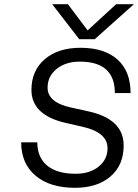

<svg xmlns="http://www.w3.org/2000/svg" viewBox="-20 -887 659 916"><path d="M432 -700H358L229 -867H304L398 -742L534 -867H619ZM375 -282 296 -300Q130 -337 130 -458Q130 -550 193.5 -604.5Q257 -659 364 -659Q478 -659 540.5 -603Q603 -547 603 -443H528Q528 -593 361 -593Q293 -593 250 -558Q207 -523 207 -469Q207 -398 319 -374L396 -357Q570 -321 570 -193Q570 -99 507 -45Q444 9 338 9Q218 9 149.5 -49Q81 -107 81 -208H158Q158 -136 205 -97Q252 -58 341 -58Q408 -58 450.5 -92Q493 -126 493 -180Q493 -255 375 -282Z"/></svg>

Font: Overused Grotesk
Style: Italic
Weight: 400
Italic angle: -10°
Version: Version 0.003